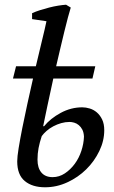

<svg xmlns="http://www.w3.org/2000/svg" viewBox="-20 -782 485 814"><path d="M48 -501H132Q146 -561 158.5 -612Q171 -663 177 -692L116 -701V-726Q131 -733 150 -739Q169 -745 188.5 -750Q208 -755 226.5 -758Q245 -761 260 -762L280 -750Q275 -734 268 -708Q261 -682 253 -649Q245 -616 236 -578Q227 -540 218 -501H384L372 -449H206Q192 -386 180.5 -331Q169 -276 163 -247H167Q194 -280 237.5 -303.5Q281 -327 329 -327Q344 -327 360.5 -322Q377 -317 390.5 -305.5Q404 -294 413 -275.5Q422 -257 422 -230Q422 -185 401 -141.5Q380 -98 345.5 -64Q311 -30 265.5 -9Q220 12 171 12Q117 12 85 -14.5Q53 -41 53 -98Q53 -117 59 -154Q65 -191 74.5 -239Q84 -287 96 -341.5Q108 -396 120 -449H35ZM157 -205Q148 -178 143.5 -154.5Q139 -131 139 -105Q139 -70 155.5 -50.5Q172 -31 203 -31Q231 -31 255 -47Q279 -63 297 -87.5Q315 -112 325 -142.5Q335 -173 336 -203Q335 -221 329 -232.5Q323 -244 314 -251.5Q305 -259 294.5 -262Q284 -265 275 -265Q257 -265 239.5 -260Q222 -255 206 -246.5Q190 -238 177.5 -227Q165 -216 157 -205Z"/></svg>

Font: PTSerifItalic
Style: Italic
Weight: 400
Italic angle: -12°
Designer: A.Korolkova, O.Umpeleva, V.Yefimov
Foundry: ParaType Ltd
Version: Version 1.000W OFL